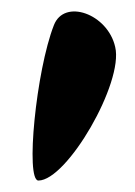

<svg xmlns="http://www.w3.org/2000/svg" viewBox="-20 -240 236 335"><path d="M74 -196C43 -117 24 75 47 75C97 75 196 -96 181 -158C168 -216 92 -243 74 -196Z"/></svg>

Font: Hussar Skorodowane
Style: Ky
Weight: 700
Foundry: Cannot Into Space Fonts
Version: Version 0.892